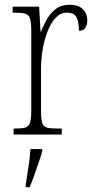

<svg xmlns="http://www.w3.org/2000/svg" viewBox="-20 -564 398 805"><path d="M37 0V-25H43Q71 -25 85.5 -29Q100 -33 105.5 -49Q111 -65 111 -100V-438Q111 -472 105.5 -487.5Q100 -503 85 -507Q70 -511 39 -511H33V-536H144L150 -431H152Q162 -458 177 -484Q192 -510 214.5 -527Q237 -544 272 -544Q309 -544 327.5 -525.5Q346 -507 346 -479Q346 -460 338 -447.5Q330 -435 311 -435Q311 -469 301.5 -490Q292 -511 260 -511Q234 -511 214 -490Q194 -469 180 -434Q166 -399 159 -357.5Q152 -316 152 -276V-99Q152 -64 157 -48.5Q162 -33 177 -29Q192 -25 220 -25H239V0ZM88 208Q94 172 99.5 135Q105 98 108 61H157V71Q151 92 141.5 119.5Q132 147 122.5 174Q113 201 104 221H88Z"/></svg>

Font: Noto Serif Ethiopic Condensed ExtraLight
Style: Regular
Weight: 200
Width: 3
Designer: Monotype Design Team
Foundry: Monotype Imaging Inc.
Version: Version 2.102; ttfautohint (v1.8.4.7-5d5b)